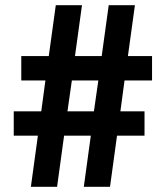

<svg xmlns="http://www.w3.org/2000/svg" viewBox="-20 -720 639 740"><path d="M99 0 126 -197H33V-291H139L155 -410H62V-504H168L195 -700H296L269 -504H372L399 -700H500L473 -504H566V-410H460L444 -291H537V-197H431L404 0H303L330 -197H227L200 0ZM240 -291H342L359 -410H257Z"/></svg>

Font: Zen Kaku Gothic Antique Black
Style: Regular
Weight: 900
Designer: Yoshimichi Ohira
Foundry: Positype
Version: Version 1.001